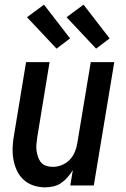

<svg xmlns="http://www.w3.org/2000/svg" viewBox="-20 -797 540 825"><path d="M174 8Q147 8 122.5 -0.5Q98 -9 80 -26Q62 -43 51.5 -66.5Q41 -90 37 -115.5Q33 -141 34.5 -168Q36 -195 41 -221L92 -530H193L140 -207Q138 -193 136.5 -178Q135 -163 137 -149.5Q139 -136 143.5 -122.5Q148 -109 156.5 -99Q165 -89 178.5 -84.5Q192 -80 207 -80Q226 -80 245 -87.5Q264 -95 278.5 -109.5Q293 -124 301 -143Q309 -162 312 -181L370 -530H471L383 0H282L293 -66Q283 -50 270.5 -35.5Q258 -21 242.5 -10.5Q227 0 209 4Q191 8 174 8ZM393 -588 266 -723 339 -777 451 -632ZM223 -588 96 -723 169 -777 281 -632Z"/></svg>

Font: Iosevka Curly Semibold Oblique
Style: Regular
Weight: 600
Italic angle: -9°
Monospace: yes
Designer: Belleve Invis
Foundry: Belleve Invis
Version: Version 11.1.0; ttfautohint (v1.8.3)